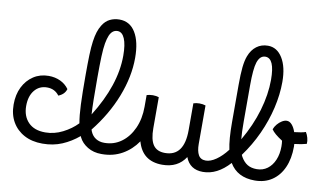

<svg xmlns="http://www.w3.org/2000/svg" viewBox="-93 -1194 2401 1416"><g transform="rotate(10 1107.5 -486.0)"><path d="M293 14Q215 14 157 -17Q99 -48 67 -103.5Q35 -159 35 -234Q35 -308 63 -364.5Q91 -421 140.5 -453.5Q190 -486 254 -486Q302 -486 341.5 -467.5Q381 -449 406 -414Q394 -373 348 -355Q315 -400 257 -400Q199 -400 163.5 -356.5Q128 -313 128 -239Q128 -163 172.5 -117Q217 -71 299 -71Q312 -71 320.5 -58.5Q329 -46 329 -27Q329 -8 319.5 3Q310 14 293 14Z M294 14Q280 14 272 2Q264 -10 264 -29Q264 -48 273.5 -59.5Q283 -71 300 -71Q367 -71 430 -103Q493 -135 537 -181Q527 -235 523.5 -319Q520 -403 520 -537H521L520 -538Q520 -627 522 -689Q524 -751 530 -793Q536 -835 545.5 -864.5Q555 -894 570 -918Q592 -954 624.5 -970Q657 -986 696 -986Q774 -986 816 -917Q858 -848 858 -727Q858 -586 799.5 -436Q741 -286 633 -151Q635 -144 638 -137Q652 -104 679 -87.5Q706 -71 741 -71Q755 -71 763.5 -59.5Q772 -48 772 -28Q772 14 735 14Q676 14 631.5 -13Q587 -40 567 -81Q565 -86 563 -90Q506 -42 440 -14Q374 14 294 14ZM609 -532Q609 -435 610 -370Q611 -305 614 -261Q691 -384 730 -500.5Q769 -617 769 -728Q769 -811 750 -855.5Q731 -900 696 -900Q657 -900 637 -854Q627 -830 620.5 -793.5Q614 -757 611.5 -695Q609 -633 609 -532Z M739 14Q724 14 715.5 2Q707 -10 707 -29Q707 -49 717 -60Q727 -71 743 -71Q814 -71 869.5 -111.5Q925 -152 957 -223Q989 -294 989 -385V-472Q998 -475 1010 -477Q1022 -479 1035 -479Q1058 -479 1080 -472V-241Q1080 -155 1107.5 -115Q1135 -75 1196 -75Q1339 -75 1339 -271V-472Q1360 -479 1384 -479Q1409 -479 1430 -472V-184Q1430 -131 1446.5 -101.5Q1463 -72 1502 -72Q1519 -72 1525 -58Q1531 -44 1531 -28Q1531 -12 1522.5 1Q1514 14 1495 14Q1397 14 1364 -74Q1307 14 1191 14Q1042 14 1003 -128Q958 -62 890.5 -24Q823 14 739 14Z M1495 14Q1482 14 1474 2Q1466 -10 1466 -29Q1466 -49 1475.5 -60.5Q1485 -72 1501 -72Q1537 -72 1579 -101Q1621 -130 1660 -181Q1644 -254 1644 -385V-663Q1644 -746 1649.5 -797Q1655 -848 1668 -882Q1687 -932 1723 -959Q1759 -986 1808 -986Q1876 -986 1917 -919.5Q1958 -853 1958 -741Q1958 -646 1934.5 -545Q1911 -444 1866 -345.5Q1821 -247 1757 -160Q1760 -153 1763 -147Q1784 -110 1812.5 -92.5Q1841 -75 1883 -75Q1928 -75 1962 -100Q1996 -125 2015 -169.5Q2034 -214 2034 -272Q2034 -293 2031 -314Q1968 -354 1948 -385Q1955 -405 1970.5 -423.5Q1986 -442 2005 -453.5Q2024 -465 2041 -465Q2062 -465 2079.5 -445Q2097 -425 2108 -392Q2131 -395 2154 -398.5Q2177 -402 2193 -408Q2204 -391 2210.5 -367.5Q2217 -344 2215 -323Q2198 -318 2175 -313.5Q2152 -309 2124 -306Q2125 -296 2125 -286Q2125 -196 2095.5 -129.5Q2066 -63 2011.5 -26.5Q1957 10 1883 10Q1752 10 1694 -88Q1602 14 1495 14ZM1728 -405Q1728 -324 1733 -272Q1802 -390 1837.5 -511Q1873 -632 1873 -742Q1873 -903 1803 -903Q1762 -903 1744 -848Q1728 -799 1728 -675Z"/></g></svg>

Font: Borel
Style: Regular
Weight: 400
Designer: Rosalie Wagner
Foundry: ANRT
Version: Version 1.007; ttfautohint (v1.8.4.7-5d5b)